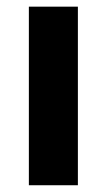

<svg xmlns="http://www.w3.org/2000/svg" viewBox="-20 -548 320 568"><path d="M210.4 0H65.4V-528.3H210.4Z"/></svg>

Font: Robert Sans Black
Style: Regular
Weight: 900
Designer: Christian Robertson (extended by Adam Twardoch)
Foundry: Google
Version: Version 12.135;April 2, 2019;FontCreator 11.5.0.2425 64-bit;